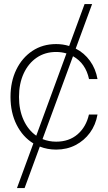

<svg xmlns="http://www.w3.org/2000/svg" viewBox="-20 -748 546 972"><path d="M65.9 204.1 148.9 -22Q95.2 -54.7 64.2 -116.2Q33.2 -177.7 33.2 -257.3Q33.2 -335 62.5 -395.3Q91.8 -455.6 143.8 -490.2Q195.8 -524.9 264.2 -524.9Q298.8 -524.9 330.1 -515.1L408.2 -727.5H446.3L363.3 -502Q406.7 -480 435.5 -439.9Q464.4 -399.9 473.6 -347.7H430.7Q413.6 -427.7 349.6 -463.4L195.3 -43.9Q227.5 -30.8 264.2 -30.8Q329.6 -30.8 372.8 -68.1Q416 -105.5 430.2 -168H473.6Q464.4 -115.7 435.3 -75.9Q406.2 -36.1 362.3 -13.4Q318.4 9.3 264.2 9.3Q220.2 9.3 181.6 -5.9L104.5 204.1ZM163.6 -61 316.4 -477.5Q291.5 -484.9 264.2 -484.9Q208 -484.9 165.8 -456.1Q123.5 -427.2 99.9 -376Q76.2 -324.7 76.2 -257.3Q76.2 -191.4 99.4 -140.4Q122.6 -89.4 163.6 -61Z"/></svg>

Font: Inter Display ExtraLight
Style: Regular
Weight: 200
Designer: Rasmus Andersson
Foundry: rsms
Version: Version 4.000;git-a52131595